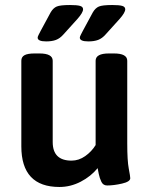

<svg xmlns="http://www.w3.org/2000/svg" viewBox="-20 -738 597 765"><path d="M65 -155V-496Q65 -511 77.5 -518Q90 -525 118 -525H137Q190 -525 190 -496V-172Q190 -98 265 -98Q294 -98 319.5 -116Q345 -134 361 -160V-496Q361 -525 414 -525H434Q487 -525 487 -496V-166Q487 -98 493 -66.5Q499 -35 499 -28Q499 -14 466 -6.5Q433 1 407 1Q391 1 384 -13.5Q377 -28 373.5 -45Q370 -62 369 -68Q342 -35 301.5 -14Q261 7 217 7Q65 7 65 -155ZM130 -588Q130 -592 134.5 -600.5Q139 -609 142 -615L182 -689Q192 -706 206 -712Q220 -718 259 -718Q287 -718 299 -714.5Q311 -711 311 -701Q311 -688 289 -663L233 -601Q219 -585 203 -579Q187 -573 164 -573Q130 -573 130 -588ZM298 -588Q298 -592 302.5 -600.5Q307 -609 310 -615L350 -689Q360 -706 374 -712Q388 -718 427 -718Q455 -718 467 -714.5Q479 -711 479 -701Q479 -688 457 -663L401 -601Q387 -585 371 -579Q355 -573 332 -573Q298 -573 298 -588Z"/></svg>

Font: Asap-SemiBold
Style: Regular
Weight: 600
Designer: Pablo Cosgaya
Foundry: Omnibus-Type
Version: Version 2.000; ttfautohint (v1.8)